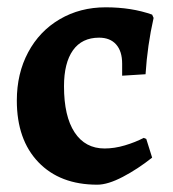

<svg xmlns="http://www.w3.org/2000/svg" viewBox="-20 -493 472 525"><path d="M26 -218Q26 -292 57 -350Q88 -408 143.5 -440.5Q199 -473 269 -473Q340 -473 396 -453L400 -444Q383 -369 378 -290L314 -286V-319Q314 -353 297.5 -371.5Q281 -390 251 -390Q204 -390 179.5 -355.5Q155 -321 155 -257Q155 -175 184 -131Q213 -87 266 -87Q293 -87 321.5 -95.5Q350 -104 373 -116L380 -113L396 -62Q357 -31 316 -9.5Q275 12 246 12Q144 12 85 -49.5Q26 -111 26 -218Z"/></svg>

Font: Alegreya
Style: Bold
Weight: 700
Designer: Juan Pablo del Peral
Foundry: Huerta Tipografica
Version: Version 2.008; ttfautohint (v1.8)